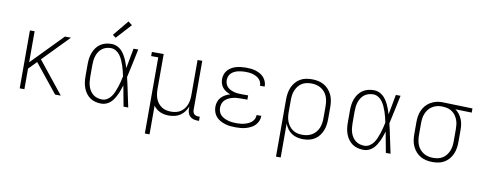

<svg xmlns="http://www.w3.org/2000/svg" viewBox="-75 -1144 4351 1730"><g transform="rotate(10 2100.0 -279.5)"><path d="M121 0V-530H164V-246L441 -530H497L264 -291L497 0H445L424 -26L235 -261L164 -188V0Z M868 8Q841 8 814.5 1.5Q788 -5 766 -20Q744 -35 728 -57Q712 -79 702.5 -104.5Q693 -130 689.5 -156.5Q686 -183 686 -210V-320Q686 -347 689.5 -373.5Q693 -400 702.5 -425.5Q712 -451 728 -473Q744 -495 766 -510Q788 -525 814.5 -531.5Q841 -538 868 -538Q891 -538 912.5 -529.5Q934 -521 951 -506Q968 -491 980.5 -472Q993 -453 1003 -432.5Q1013 -412 1020.5 -390.5Q1028 -369 1035 -347Q1044 -393 1052 -438.5Q1060 -484 1069 -530H1112Q1098 -465 1084.5 -399Q1071 -333 1056 -268Q1072 -202 1085.5 -134.5Q1099 -67 1114 0H1071Q1062 -47 1053.5 -94.5Q1045 -142 1036 -189Q1029 -167 1021.5 -145Q1014 -123 1004 -102Q994 -81 981.5 -61Q969 -41 952 -25.5Q935 -10 913.5 -1Q892 8 868 8ZM868 -30Q894 -30 916 -44Q938 -58 952.5 -79Q967 -100 976.5 -123.5Q986 -147 994 -171Q1002 -195 1008 -219.5Q1014 -244 1019 -268Q1014 -293 1008 -317Q1002 -341 994 -364.5Q986 -388 976 -410.5Q966 -433 951.5 -453Q937 -473 915 -486.5Q893 -500 868 -500Q847 -500 826 -494Q805 -488 788 -475Q771 -462 759 -443.5Q747 -425 740.5 -404.5Q734 -384 731.5 -362.5Q729 -341 729 -320V-210Q729 -189 731.5 -167.5Q734 -146 740.5 -125.5Q747 -105 759 -86.5Q771 -68 788 -55Q805 -42 826 -36Q847 -30 868 -30ZM893 -599 864 -621 982 -764 1018 -736Z M1302 205V-492H1237V-530H1345V-210Q1345 -188 1348 -165.5Q1351 -143 1359 -122Q1367 -101 1381 -83Q1395 -65 1414 -52.5Q1433 -40 1455.5 -35Q1478 -30 1500 -30Q1522 -30 1544.5 -35Q1567 -40 1586 -52.5Q1605 -65 1619 -83Q1633 -101 1641 -122Q1649 -143 1652 -165.5Q1655 -188 1655 -210V-530H1698V-82Q1698 -71 1701 -61Q1704 -51 1711 -44Q1718 -37 1728.5 -33.5Q1739 -30 1749 -30H1763V8H1749Q1730 8 1712 3Q1694 -2 1680.5 -14.5Q1667 -27 1661 -45Q1655 -63 1655 -82V-106Q1646 -81 1629.5 -58.5Q1613 -36 1590.5 -20.5Q1568 -5 1541 1.5Q1514 8 1487 8Q1466 8 1446 4.5Q1426 1 1407.5 -7Q1389 -15 1373 -28Q1357 -41 1345 -57V205Z M2097 8Q2073 8 2048.5 5.5Q2024 3 2001 -4Q1978 -11 1956.5 -22.5Q1935 -34 1918.5 -52.5Q1902 -71 1894 -94.5Q1886 -118 1886 -142Q1886 -166 1893.5 -189Q1901 -212 1917.5 -229.5Q1934 -247 1955 -258.5Q1976 -270 1999 -276Q1979 -283 1960.5 -294Q1942 -305 1928.5 -321Q1915 -337 1908.5 -357.5Q1902 -378 1902 -399Q1902 -421 1909.5 -443Q1917 -465 1932 -481.5Q1947 -498 1966.5 -509.5Q1986 -521 2008 -527Q2030 -533 2052.5 -535.5Q2075 -538 2097 -538Q2119 -538 2141 -536Q2163 -534 2184.5 -527.5Q2206 -521 2225.5 -510.5Q2245 -500 2260 -483.5Q2275 -467 2283.5 -446Q2292 -425 2292 -403Q2292 -402 2292 -401Q2292 -400 2292 -399H2249Q2249 -400 2249 -400.5Q2249 -401 2249 -402Q2249 -419 2242 -434.5Q2235 -450 2223 -461.5Q2211 -473 2195.5 -480.5Q2180 -488 2164 -492.5Q2148 -497 2131 -498.5Q2114 -500 2097 -500Q2080 -500 2063 -498Q2046 -496 2029.5 -492Q2013 -488 1997 -480Q1981 -472 1969 -460Q1957 -448 1951 -431.5Q1945 -415 1945 -398Q1945 -381 1951 -364Q1957 -347 1969.5 -334.5Q1982 -322 1998 -314.5Q2014 -307 2031 -302.5Q2048 -298 2065.5 -296.5Q2083 -295 2100 -295H2159V-256H2100Q2081 -256 2061.5 -254.5Q2042 -253 2023.5 -248Q2005 -243 1987.5 -234.5Q1970 -226 1956 -212.5Q1942 -199 1935.5 -180.5Q1929 -162 1929 -142Q1929 -123 1935.5 -105Q1942 -87 1955.5 -74Q1969 -61 1986.5 -52.5Q2004 -44 2022 -39Q2040 -34 2059 -32Q2078 -30 2097 -30Q2115 -30 2133.5 -31.5Q2152 -33 2169.5 -37.5Q2187 -42 2204 -49.5Q2221 -57 2235 -69Q2249 -81 2257 -97.5Q2265 -114 2265 -133Q2265 -133 2265 -133Q2265 -133 2265 -134H2308Q2308 -133 2308 -132.5Q2308 -132 2308 -132Q2308 -108 2298.5 -86Q2289 -64 2272.5 -47Q2256 -30 2234.5 -19.5Q2213 -9 2190.5 -2.5Q2168 4 2144.5 6Q2121 8 2097 8Z M2502 205V-320Q2502 -348 2506.5 -376Q2511 -404 2522 -429.5Q2533 -455 2551 -476.5Q2569 -498 2593 -512.5Q2617 -527 2645 -532.5Q2673 -538 2701 -538Q2729 -538 2757 -532.5Q2785 -527 2810 -513Q2835 -499 2854 -477.5Q2873 -456 2885 -430.5Q2897 -405 2901.5 -376.5Q2906 -348 2906 -320V-210Q2906 -183 2902 -155.5Q2898 -128 2887.5 -102.5Q2877 -77 2860 -55Q2843 -33 2819.5 -18.5Q2796 -4 2769 2Q2742 8 2714 8Q2687 8 2659.5 1.5Q2632 -5 2609.5 -20Q2587 -35 2570.5 -57.5Q2554 -80 2545 -106V205ZM2701 -30Q2724 -30 2746.5 -35Q2769 -40 2789 -52Q2809 -64 2823.5 -81.5Q2838 -99 2847 -120Q2856 -141 2859.5 -164Q2863 -187 2863 -210V-320Q2863 -343 2859.5 -366Q2856 -389 2847.5 -410Q2839 -431 2824 -448.5Q2809 -466 2789 -478Q2769 -490 2746.5 -495Q2724 -500 2701 -500Q2678 -500 2656 -495Q2634 -490 2615 -478Q2596 -466 2582 -447.5Q2568 -429 2559.5 -408Q2551 -387 2548 -365Q2545 -343 2545 -320V-210Q2545 -187 2548 -165Q2551 -143 2559.5 -122Q2568 -101 2582 -83Q2596 -65 2615 -52.5Q2634 -40 2656 -35Q2678 -30 2701 -30Z M3268 8Q3241 8 3214.5 1.5Q3188 -5 3166 -20Q3144 -35 3128 -57Q3112 -79 3102.5 -104.5Q3093 -130 3089.5 -156.5Q3086 -183 3086 -210V-320Q3086 -347 3089.5 -373.5Q3093 -400 3102.5 -425.5Q3112 -451 3128 -473Q3144 -495 3166 -510Q3188 -525 3214.5 -531.5Q3241 -538 3268 -538Q3291 -538 3312.5 -529.5Q3334 -521 3351 -506Q3368 -491 3380.5 -472Q3393 -453 3403 -432.5Q3413 -412 3420.5 -390.5Q3428 -369 3435 -347Q3444 -393 3452 -438.5Q3460 -484 3469 -530H3512Q3498 -465 3484.5 -399Q3471 -333 3456 -268Q3472 -202 3485.5 -134.5Q3499 -67 3514 0H3471Q3462 -47 3453.5 -94.5Q3445 -142 3436 -189Q3429 -167 3421.5 -145Q3414 -123 3404 -102Q3394 -81 3381.5 -61Q3369 -41 3352 -25.5Q3335 -10 3313.5 -1Q3292 8 3268 8ZM3268 -30Q3294 -30 3316 -44Q3338 -58 3352.5 -79Q3367 -100 3376.5 -123.5Q3386 -147 3394 -171Q3402 -195 3408 -219.5Q3414 -244 3419 -268Q3414 -293 3408 -317Q3402 -341 3394 -364.5Q3386 -388 3376 -410.5Q3366 -433 3351.5 -453Q3337 -473 3315 -486.5Q3293 -500 3268 -500Q3247 -500 3226 -494Q3205 -488 3188 -475Q3171 -462 3159 -443.5Q3147 -425 3140.5 -404.5Q3134 -384 3131.5 -362.5Q3129 -341 3129 -320V-210Q3129 -189 3131.5 -167.5Q3134 -146 3140.5 -125.5Q3147 -105 3159 -86.5Q3171 -68 3188 -55Q3205 -42 3226 -36Q3247 -30 3268 -30Z M3899 8Q3871 8 3843 2.5Q3815 -3 3790 -17Q3765 -31 3746 -52.5Q3727 -74 3715 -99.5Q3703 -125 3698.5 -153.5Q3694 -182 3694 -210V-320Q3694 -347 3698 -374Q3702 -401 3713 -426.5Q3724 -452 3741.5 -473Q3759 -494 3782.5 -508.5Q3806 -523 3832.5 -530.5Q3859 -538 3886 -538Q3889 -538 3892.5 -538Q3896 -538 3900 -538L4170 -530V-492L4020 -496Q4040 -482 4055.5 -462Q4071 -442 4081 -418.5Q4091 -395 4094.5 -370Q4098 -345 4098 -320V-210Q4098 -182 4093.5 -154Q4089 -126 4078 -100.5Q4067 -75 4049 -53.5Q4031 -32 4007 -17.5Q3983 -3 3955 2.5Q3927 8 3899 8ZM3899 -30Q3922 -30 3944 -35Q3966 -40 3985 -52Q4004 -64 4018 -82.5Q4032 -101 4040.5 -122Q4049 -143 4052 -165Q4055 -187 4055 -210V-320Q4055 -341 4052.5 -362.5Q4050 -384 4042.5 -404Q4035 -424 4022.5 -442Q4010 -460 3993 -472.5Q3976 -485 3955.5 -491.5Q3935 -498 3913 -499L3900 -500Q3897 -500 3894.5 -500Q3892 -500 3889 -500Q3867 -500 3845.5 -493.5Q3824 -487 3805.5 -475Q3787 -463 3773.5 -445Q3760 -427 3751.5 -406.5Q3743 -386 3740 -364Q3737 -342 3737 -320V-210Q3737 -187 3740.5 -164Q3744 -141 3752.5 -120Q3761 -99 3776 -81.5Q3791 -64 3811 -52Q3831 -40 3853.5 -35Q3876 -30 3899 -30Z"/></g></svg>

Font: Iosevka Slab XLtEx
Style: Regular
Weight: 200
Width: 7
Monospace: yes
Designer: Belleve Invis
Foundry: Belleve Invis
Version: Version 11.1.0; ttfautohint (v1.8.3)